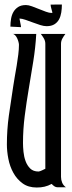

<svg xmlns="http://www.w3.org/2000/svg" viewBox="-20 -835 322 856"><path d="M141.6 -683.6Q138.2 -622.6 128.4 -561.8Q118.7 -501 108.4 -440.2Q98.1 -379.4 90.3 -318.6Q82.5 -257.8 82.5 -197.3Q82.5 -180.2 84.7 -158.2Q86.9 -136.2 94 -116.7Q101.1 -97.2 114.7 -83.7Q128.4 -70.3 151.9 -70.3Q154.3 -70.3 158.4 -71.8Q162.6 -73.2 167.2 -75.4Q171.9 -77.6 175.8 -79.6Q179.7 -81.5 182.1 -82.5V-639.6Q182.1 -652.3 175.8 -663.3Q169.4 -674.3 162.1 -683.6H271.5Q264.2 -674.3 258.1 -663.3Q252 -652.3 252 -639.6V-46.4Q252 -33.2 257.1 -20.8Q262.2 -8.3 273.9 0H236.8Q229 0 222.4 -4.4Q215.8 -8.8 210.4 -15.1Q194.3 -6.3 178.5 -2.7Q162.6 1 144 1Q106 1 80.6 -17.6Q55.2 -36.1 39.6 -64.5Q23.9 -92.8 17.3 -126.7Q10.7 -160.6 10.7 -190.9Q10.7 -256.3 19.5 -319.8Q28.3 -383.3 38.6 -448.2Q41.5 -468.8 45.9 -493.2Q50.3 -517.6 54.4 -542.5Q58.6 -567.4 61.5 -591.6Q64.5 -615.7 64.5 -635.3Q64.5 -640.1 62.3 -648.4Q60.1 -656.7 56.4 -664.6Q52.7 -672.4 47.4 -678Q42 -683.6 36.1 -683.6ZM26.4 -716.3Q26.4 -733.9 29.3 -751.2Q32.2 -768.6 40 -782Q47.9 -795.4 61.3 -804Q74.7 -812.5 95.7 -812.5Q106.9 -812.5 122.3 -806.9Q137.7 -801.3 153.8 -794.7Q169.9 -788.1 184.8 -782.7Q199.7 -777.3 209.5 -777.3Q211.9 -777.3 213.9 -778.8Q212.9 -781.2 211.7 -786.1Q210.4 -791 209 -796.4Q207.5 -801.8 206.5 -806.6Q205.6 -811.5 205.6 -814.5L255.9 -814.9Q255.9 -796.9 253.2 -779.5Q250.5 -762.2 243.2 -748.5Q235.8 -734.9 222.4 -726.6Q209 -718.3 187.5 -718.3Q175.3 -718.3 159.2 -723.4Q143.1 -728.5 126.2 -734.9Q109.4 -741.2 93.8 -746.6Q78.1 -752 66.9 -752.4Q67.4 -749.5 68.4 -744.1Q69.3 -738.8 70.6 -732.9Q71.8 -727.1 72.8 -721.7Q73.7 -716.3 73.7 -713.9Z"/></svg>

Font: XAYAX
Style: Regular
Weight: 400
Designer: Peter Wiegel
Foundry: Peter Wiegel
Version: Version 1.000 2009 initial release